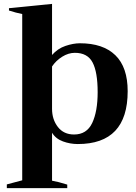

<svg xmlns="http://www.w3.org/2000/svg" viewBox="-20 -729 698 985"><path d="M15 217Q31 212 94 196V-657Q63 -663 26 -675V-687L247 -709V-447Q276 -480 316 -493.5Q356 -507 390 -507Q509 -507 572 -445.5Q635 -384 635 -261Q635 10 379 10Q340 10 303 -3.5Q266 -17 247 -48V198Q277 203 325 218V236H15ZM481 -256Q481 -359 455 -408.5Q429 -458 364 -458Q331 -458 299 -438Q267 -418 247 -388V-171Q247 -116 277 -77.5Q307 -39 360 -39Q425 -39 453 -98Q481 -157 481 -256Z"/></svg>

Font: Trirong
Style: Bold
Weight: 700
Designer: Katatrad Team
Foundry: CadsonDemak
Version: Version 1.001